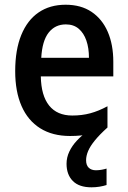

<svg xmlns="http://www.w3.org/2000/svg" viewBox="-20 -571 546 820"><path d="M347.7 113.3Q347.7 134.8 359.1 145.5Q370.6 156.2 389.6 156.2Q402.3 156.2 415 153.8Q427.7 151.4 435.1 148.9V219.2Q421.4 223.6 405 226.3Q388.7 229 370.6 229Q317.9 229 291 201.9Q264.2 174.8 264.2 128.4Q264.2 101.6 275.9 76.7Q287.6 51.8 307.9 30Q328.1 8.3 353 -9.3L439 -26.4Q405.3 3.9 385.3 28.6Q365.2 53.2 356.4 74Q347.7 94.7 347.7 113.3ZM260.3 -550.8Q325.7 -550.8 371.1 -520.3Q416.5 -489.7 440.2 -435.1Q463.9 -380.4 463.9 -307.1V-244.6H154.3Q155.8 -162.6 189.9 -120.1Q224.1 -77.6 288.6 -77.6Q330.1 -77.6 365.5 -87.2Q400.9 -96.7 439 -117.2V-26.4Q403.8 -7.8 366 1Q328.1 9.8 279.3 9.8Q204.1 9.8 151.6 -23.2Q99.1 -56.2 72 -118.2Q44.9 -180.2 44.9 -267.1Q44.9 -357.9 70.8 -421.4Q96.7 -484.9 144.8 -517.8Q192.9 -550.8 260.3 -550.8ZM261.2 -466.8Q215.3 -466.8 187.7 -431.6Q160.2 -396.5 156.2 -324.2H359.9Q359.9 -365.7 348.9 -397.7Q337.9 -429.7 316.2 -448.2Q294.4 -466.8 261.2 -466.8Z"/></svg>

Font: Open Sans SemiCondensed SemiBold
Style: Regular
Weight: 600
Width: 4
Designer: Monotype Design Team
Foundry: Monotype Imaging Inc.
Version: Version 3.000